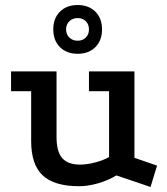

<svg xmlns="http://www.w3.org/2000/svg" viewBox="-20 -724 666 764"><path d="M443 -26Q410 -6 370 5.5Q330 17 295 17Q196 17 150 -26Q104 -69 104 -162V-361H24V-440H205V-178Q205 -121 227.5 -95Q250 -69 299 -69Q326 -69 358.5 -77.5Q391 -86 414 -99V-361H334V-440H515V-96L605 -65L579 20ZM289 -704Q333 -704 359.5 -677.5Q386 -651 386 -607Q386 -563 359.5 -536.5Q333 -510 289 -510Q245 -510 218.5 -536.5Q192 -563 192 -607Q192 -651 218.5 -677.5Q245 -704 289 -704ZM289 -652Q269 -652 256 -639.5Q243 -627 243 -607Q243 -587 256 -574.5Q269 -562 289 -562Q309 -562 321.5 -574.5Q334 -587 334 -607Q334 -627 321.5 -639.5Q309 -652 289 -652Z"/></svg>

Font: Podkova SemiBold
Style: Regular
Weight: 600
Designer: Ilya Yudin
Foundry: Cyreal (www.cyreal.org)
Version: Version 2.103